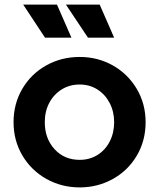

<svg xmlns="http://www.w3.org/2000/svg" viewBox="-20 -804 692 836"><path d="M39 -272Q39 -352 77 -417Q115 -482 181 -519Q247 -556 327 -556Q406 -556 471.5 -519Q537 -482 575.5 -417Q614 -352 614 -272Q614 -191 575.5 -126Q537 -61 471 -24.5Q405 12 327 12Q248 12 182 -25Q116 -62 77.5 -127Q39 -192 39 -272ZM327 -108Q370 -108 404 -129Q438 -150 457.5 -187.5Q477 -225 477 -272Q477 -318 457.5 -355.5Q438 -393 404 -414.5Q370 -436 327 -436Q283 -436 248.5 -414.5Q214 -393 194.5 -356Q175 -319 175 -272Q175 -201 217.5 -154.5Q260 -108 327 -108ZM267 -784H414L477 -640H363ZM228 -784 291 -640H176L81 -784Z"/></svg>

Font: Evergrow Sans
Style: Bold
Weight: 700
Foundry: 10Web
Version: Version 1.000